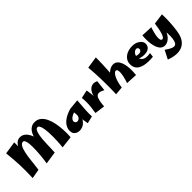

<svg xmlns="http://www.w3.org/2000/svg" viewBox="214 -2222 3936 3936"><g transform="rotate(-45 2181.5 -254.5)"><path d="M74 18Q78 -92 78.5 -182.5Q79 -273 76 -357Q73 -441 66 -530Q59 -619 47 -725L324 -767Q324 -678 323.5 -607Q323 -536 321 -472.5Q319 -409 314 -343Q309 -277 300.5 -198.5Q292 -120 278 -18ZM490 8Q496 -25 502.5 -76Q509 -127 515 -188.5Q521 -250 524.5 -314.5Q528 -379 527 -439Q526 -499 519.5 -546.5Q513 -594 498.5 -622Q484 -650 460 -650Q418 -650 388 -602Q358 -554 337.5 -460Q317 -366 303 -228L209 -192Q225 -349 251 -457.5Q277 -566 311.5 -632.5Q346 -699 388 -729.5Q430 -760 478 -760Q542 -760 590 -722.5Q638 -685 671 -617.5Q704 -550 724.5 -458.5Q745 -367 754.5 -259Q764 -151 764 -33ZM952 7Q955 -9 959 -52.5Q963 -96 966 -156Q969 -216 969.5 -283.5Q970 -351 966 -415.5Q962 -480 952 -533.5Q942 -587 924.5 -618.5Q907 -650 880 -650Q849 -650 829 -616Q809 -582 797.5 -525.5Q786 -469 780.5 -401Q775 -333 772.5 -263.5Q770 -194 768.5 -133.5Q767 -73 764 -33L650 -247Q651 -296 654.5 -353Q658 -410 667.5 -468.5Q677 -527 695 -580Q713 -633 741.5 -675Q770 -717 812 -741.5Q854 -766 913 -766Q992 -766 1047.5 -721.5Q1103 -677 1139 -601.5Q1175 -526 1194 -430Q1213 -334 1218 -229.5Q1223 -125 1216 -24Z M1448 14Q1407 14 1372 -0.5Q1337 -15 1315.5 -47Q1294 -79 1294 -130Q1294 -187 1325 -244.5Q1356 -302 1427.5 -353Q1499 -404 1621 -441L1683 -347Q1627 -337 1589 -320Q1551 -303 1528.5 -284Q1506 -265 1496.5 -247Q1487 -229 1487 -215Q1487 -188 1503.5 -171Q1520 -154 1541 -154Q1561 -154 1582.5 -164.5Q1604 -175 1619 -200.5Q1634 -226 1634 -272L1693 -299Q1688 -210 1664 -150Q1640 -90 1604 -54Q1568 -18 1527.5 -2Q1487 14 1448 14ZM1668 21Q1659 -20 1651.5 -77Q1644 -134 1638 -194Q1632 -254 1628 -307.5Q1624 -361 1622 -397.5Q1620 -434 1621 -441L1847 -463Q1833 -312 1828 -205Q1823 -98 1826 -17Z M2147 15 2130 -171Q2134 -257 2157 -322Q2180 -387 2218.5 -425.5Q2257 -464 2307 -471.5Q2357 -479 2415 -449L2387 -218Q2318 -255 2274.5 -257.5Q2231 -260 2206 -229.5Q2181 -199 2168 -137.5Q2155 -76 2147 15ZM2147 15 1927 -15Q1940 -99 1947.5 -165.5Q1955 -232 1955.5 -295Q1956 -358 1948 -431L2126 -469Q2137 -401 2143.5 -342.5Q2150 -284 2152 -228Q2154 -172 2152.5 -113Q2151 -54 2147 15Z M2678 -4 2498 13Q2502 -76 2503 -176.5Q2504 -277 2501.5 -381Q2499 -485 2494 -586Q2489 -687 2480 -777L2739 -816Q2739 -628 2724.5 -420Q2710 -212 2678 -4ZM3066 22 2818 10Q2828 -15 2840.5 -57Q2853 -99 2863 -146.5Q2873 -194 2875.5 -237Q2878 -280 2868.5 -307.5Q2859 -335 2832 -335Q2814 -335 2792 -314.5Q2770 -294 2748 -253Q2726 -212 2707.5 -150Q2689 -88 2678 -4L2585 -141Q2593 -188 2613.5 -234.5Q2634 -281 2664 -322.5Q2694 -364 2730 -396Q2766 -428 2805 -446.5Q2844 -465 2883 -465Q2941 -465 2978 -431.5Q3015 -398 3036.5 -343.5Q3058 -289 3066 -224Q3074 -159 3073 -94.5Q3072 -30 3066 22Z M3575 2Q3511 8 3447.5 7Q3384 6 3327.5 -6Q3271 -18 3227.5 -43.5Q3184 -69 3159 -112Q3134 -155 3134 -219Q3134 -279 3159 -323Q3184 -367 3226 -396.5Q3268 -426 3319.5 -440.5Q3371 -455 3423 -455Q3502 -455 3555 -429.5Q3608 -404 3635 -366Q3662 -328 3661 -288Q3661 -255 3644 -223Q3627 -191 3587 -170.5Q3547 -150 3476 -150Q3451 -150 3426 -154Q3401 -158 3376.5 -165.5Q3352 -173 3329 -183.5Q3306 -194 3286 -207L3315 -266Q3337 -254 3362.5 -248.5Q3388 -243 3419 -243Q3444 -243 3460.5 -251.5Q3477 -260 3485.5 -275Q3494 -290 3494 -307Q3494 -320 3488.5 -330.5Q3483 -341 3472.5 -348Q3462 -355 3445 -355Q3420 -355 3395.5 -337Q3371 -319 3355.5 -291Q3340 -263 3340 -232Q3340 -199 3352.5 -168.5Q3365 -138 3393.5 -116Q3422 -94 3469.5 -87Q3517 -80 3587 -93Z M3750 260 3847 71Q3910 117 3958 140.5Q4006 164 4039.5 161Q4073 158 4093.5 126Q4114 94 4123 30Q4128 -5 4129 -44Q4130 -83 4127.5 -126.5Q4125 -170 4119.5 -220Q4114 -270 4105 -327Q4096 -384 4085 -450L4321 -482Q4325 -391 4321.5 -296Q4318 -201 4309 -117Q4300 -33 4288 25Q4266 134 4215 198Q4164 262 4092.5 287.5Q4021 313 3933.5 304.5Q3846 296 3750 260ZM3916 16Q3861 16 3824.5 -16.5Q3788 -49 3766.5 -102Q3745 -155 3736 -218.5Q3727 -282 3727 -345.5Q3727 -409 3733 -461L3981 -449Q3971 -424 3958.5 -383Q3946 -342 3936 -296Q3926 -250 3923.5 -208.5Q3921 -167 3930.5 -140.5Q3940 -114 3967 -114Q3985 -114 4001.5 -135Q4018 -156 4033 -198Q4048 -240 4061 -303Q4074 -366 4085 -450L4152 -290Q4152 -238 4138.5 -191.5Q4125 -145 4101.5 -107Q4078 -69 4048 -41.5Q4018 -14 3984 1Q3950 16 3916 16Z"/></g></svg>

Font: Marhey
Style: Bold
Weight: 700
Designer: Nur Syamsi & Bustanul Arifin
Foundry: Namelatype
Version: Version 1.000